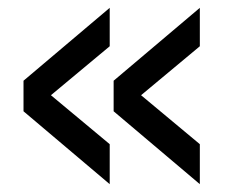

<svg xmlns="http://www.w3.org/2000/svg" viewBox="-20 -520 590 490"><path d="M260 -50 40 -236V-314L260 -500V-402L110 -277L260 -152ZM490 -50 270 -236V-314L490 -500V-402L340 -277L490 -152Z"/></svg>

Font: Golos Text
Style: Regular
Weight: 400
Designer: A.Korolkova, Vitaly Kuzmin
Foundry: ParaType Ltd
Version: Version 2.004